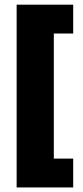

<svg xmlns="http://www.w3.org/2000/svg" viewBox="-20 -696 365 842"><path d="M53 126V-675.5H301V-549H216V-0.5H301V126Z"/></svg>

Font: Anek Tamil Medium ExtraBold
Style: Regular
Weight: 800
Version: Version 1.003